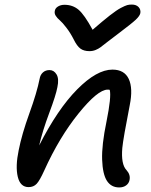

<svg xmlns="http://www.w3.org/2000/svg" viewBox="-20 -844 654 833"><path d="M551.8 -824.2Q570.8 -824.2 581.1 -813.5Q591.3 -802.7 588.9 -787.1Q586.4 -774.9 569.1 -758.5Q551.8 -742.2 490.2 -695.8Q470.2 -681.2 447.5 -663.3Q424.8 -645.5 416 -638.9Q407.2 -632.3 394.8 -627.2Q382.3 -622.1 368.2 -622.1Q343.8 -622.1 328.9 -633.1Q314 -644 299.8 -672.9Q285.2 -701.7 267.8 -724.1Q250.5 -746.6 239.5 -755.9Q228.5 -765.1 221.9 -775.4Q215.3 -785.6 217.8 -796.9Q219.7 -808.6 231.7 -815.9Q243.7 -823.2 259.8 -823.2Q295.4 -823.2 320.8 -801.8Q346.2 -780.3 381.8 -714.8Q426.3 -753.4 456.3 -776.9Q486.3 -800.3 504.6 -809.8Q522.9 -819.3 531.7 -821.8Q540.5 -824.2 551.8 -824.2ZM497.1 -30.8Q462.4 -30.8 443.8 -59.6Q425.3 -88.4 423.1 -151.6Q420.9 -214.8 441.9 -315.9Q463.9 -424.8 456.1 -454.1Q454.1 -455.1 446.8 -455.1Q404.3 -455.1 320.8 -351.8Q237.3 -248.5 171.9 -104Q152.3 -60.5 138.9 -46.4Q125.5 -32.2 104 -32.2Q67.9 -32.2 57.1 -77.1Q46.4 -122.1 61 -191.9Q74.7 -261.7 107.4 -352.1Q140.1 -442.4 151.9 -502Q154.8 -519.5 166.3 -529.8Q177.7 -540 194.8 -540Q213.9 -540 225.3 -521.2Q236.8 -502.4 229 -465.8Q222.7 -431.2 193.6 -353.8Q164.6 -276.4 149.9 -212.9Q230 -370.6 314.9 -456.3Q399.9 -542 467.8 -542Q519.5 -542 538.6 -501.5Q557.6 -460.9 543 -388.2Q514.6 -243.2 510.7 -202.6Q504.4 -131.3 528.8 -106Q546.9 -85.9 542 -63Q539.1 -48.3 527.1 -39.6Q515.1 -30.8 497.1 -30.8Z"/></svg>

Font: Shantell Sans Bouncy
Style: Italic
Weight: 400
Italic angle: -11.31°
Designer: Stephen Nixon, Anya Danilova, Shantell Martin
Foundry: Arrow Type
Version: Version 1.006;[9816181b4]